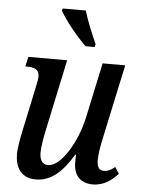

<svg xmlns="http://www.w3.org/2000/svg" viewBox="-54 -809 640 863"><g transform="rotate(5 265.5 -378.0)"><path d="M311 -606H352L355 -619C337 -658 310 -724 298 -766H194L191 -756C216 -712 269 -646 311 -606ZM139 10C206 10 256 -32 307 -116H311C310 -103 310 -92 310 -82C310 -27 338 10 397 10C447 10 484 -19 510 -48L491 -77C472 -61 458 -55 441 -55C419 -55 410 -72 410 -101C410 -127 416 -164 424 -200L496 -536H394L341 -288C318 -179 249 -59 189 -59C160 -59 151 -85 151 -111C151 -141 159 -185 170 -235L234 -536H59L49 -492H58C89 -492 112 -484 112 -452C112 -442 109 -425 105 -407L64 -214C55 -171 46 -127 46 -97C46 -39 72 10 139 10Z"/></g></svg>

Font: Noto Serif Condensed Medium
Style: Italic
Weight: 500
Width: 3
Italic angle: -12°
Designer: Monotype Design Team
Foundry: Monotype Imaging Inc.
Version: Version 2.013